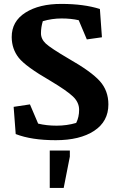

<svg xmlns="http://www.w3.org/2000/svg" viewBox="-20 -691 592 961"><path d="M522.5 -168.5Q522.5 -83 451.2 -36.1Q379.9 10.7 258.8 10.7Q137.7 10.7 58.6 -20L48.3 -156.2L129.9 -168.5L170.9 -72.3Q212.9 -62 263.7 -62Q314.5 -62 361.3 -75.7Q376 -104.5 376 -141.6Q376 -178.7 345.2 -208Q314.5 -237.3 232.9 -286.1Q108.4 -357.9 73.7 -401.9Q39.1 -445.8 38.6 -504.9Q38.1 -584 107.4 -627.9Q176.8 -671.9 288.1 -671.4Q399.4 -671.4 480 -646L490.2 -504.4L414.6 -493.7L374 -589.8Q335.9 -598.6 288.1 -598.6Q240.2 -598.6 194.3 -585Q185.1 -554.7 185.1 -525.4Q184.6 -496.1 209 -473.1Q233.4 -450.2 324.2 -397Q436.5 -333 479.5 -285.2Q522.5 -237.3 522.5 -168.5ZM229 62.5H329.6V92.8L298.8 249.5H229Z"/></svg>

Font: NoticiaText-Bold
Style: Bold
Weight: 700
Designer: JM Sole
Foundry: JM Sole
Version: Version 1.003